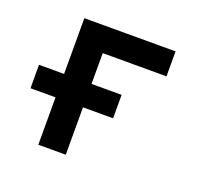

<svg xmlns="http://www.w3.org/2000/svg" viewBox="-97 -628 779 738"><g transform="rotate(20 293.0 -259.0)"><path d="M26.4 -193.8V-289.6H364.3V-193.8ZM128.9 0V-517.6H241.2V0ZM159.2 -415.5V-517.6H502V-415.5Z"/></g></svg>

Font: Cascadia Mono Medium
Style: Regular
Weight: 500
Monospace: yes
Designer: Aaron Bell
Foundry: Saja Typeworks
Version: Version 2407.024